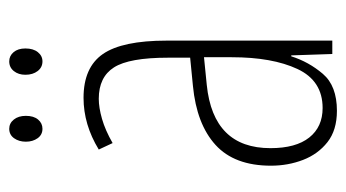

<svg xmlns="http://www.w3.org/2000/svg" viewBox="-187 -553 750 416"><g transform="rotate(-90 188.0 -345.0)"><path d="M184 -539Q250 -539 279 -497Q308 -455 308 -359V0H279L276 -89H274Q262 -51 236 -20.5Q210 10 156 10Q114 10 88 -10.5Q62 -31 49.5 -63.5Q37 -96 37 -133Q37 -212 82 -253Q127 -294 210 -302L271 -308V-356Q271 -440 250 -473Q229 -506 182 -506Q163 -506 138.5 -499Q114 -492 86 -476L72 -506Q126 -539 184 -539ZM212 -272Q75 -258 75 -134Q75 -79 98 -50Q121 -21 162 -21Q221 -21 246.5 -75.5Q272 -130 272 -218V-278ZM89 -664Q89 -679 96.5 -689.5Q104 -700 117 -700Q129 -700 137 -690Q145 -680 145 -664Q145 -647 137 -637.5Q129 -628 117 -628Q104 -628 96.5 -638.5Q89 -649 89 -664ZM234 -665Q234 -680 242 -690Q250 -700 263 -700Q275 -700 283 -690.5Q291 -681 291 -665Q291 -648 283 -638Q275 -628 263 -628Q250 -628 242 -638.5Q234 -649 234 -665Z"/></g></svg>

Font: Noto Sans Myanmar UI ExtraCondensed ExtraLight
Style: Regular
Weight: 200
Width: 2
Designer: Monotype Design Team
Foundry: Monotype Imaging Inc.
Version: Version 2.103; ttfautohint (v1.8.4.7-5d5b)